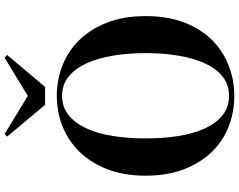

<svg xmlns="http://www.w3.org/2000/svg" viewBox="-122 -905 1039 835"><g transform="rotate(-90 397.5 -487.5)"><path d="M51 -374Q51 -469 79.5 -541.5Q108 -614 156 -662.5Q204 -711 266.5 -735.5Q329 -760 398 -760Q467 -760 530 -735.5Q593 -711 640.5 -662.5Q688 -614 716.5 -542Q745 -470 745 -374Q745 -278 717 -205.5Q689 -133 641 -85Q593 -37 530 -12.5Q467 12 398 12Q329 12 266 -12Q203 -36 155.5 -84.5Q108 -133 79.5 -205.5Q51 -278 51 -374ZM213 -374Q213 -297 223.5 -231Q234 -165 256.5 -116Q279 -67 314 -39Q349 -11 398 -11Q447 -11 482 -39Q517 -67 539.5 -116Q562 -165 573 -231Q584 -297 584 -374Q584 -450 573 -516Q562 -582 539.5 -631Q517 -680 482 -708.5Q447 -737 398 -737Q349 -737 314 -708.5Q279 -680 256.5 -631Q234 -582 223.5 -516Q213 -450 213 -374ZM437 -811H359L221 -976L232 -987L398 -886L564 -987L576 -976Z"/></g></svg>

Font: XinYuGongZhangJiaSongA
Style: Regular
Weight: 900
Designer: XinYuGong
Foundry: Adobe Systems Incorporated
Version: Version 1.00